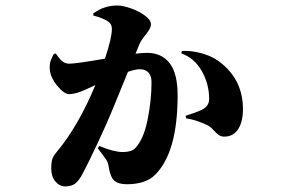

<svg xmlns="http://www.w3.org/2000/svg" viewBox="-20 -622 1040 693"><path d="M483.9 -463.9 469.2 -428.2Q493.7 -431.2 511.2 -431.2Q563 -431.2 592 -394.3Q621.1 -357.4 621.1 -277.8Q621.1 -72.3 540 8.8Q505.9 43 438 43Q406.7 43 392.3 29.8Q377.9 16.6 372.1 -21Q370.1 -34.7 364.3 -44.2Q358.4 -53.7 333 -86.9L337.9 -95.2Q391.6 -73.2 422.9 -73.2Q454.1 -73.2 467.8 -86.9Q498.5 -119.1 512.7 -189.9Q526.9 -260.7 526.9 -325.2Q526.9 -346.7 516.4 -359.4Q505.9 -372.1 484.9 -372.1Q468.8 -372.1 441.9 -362.8Q433.1 -341.8 422.9 -316.4Q412.6 -291 401.9 -264.9Q391.1 -238.8 387.2 -229Q367.7 -180.7 333 -106.7Q298.3 -32.7 278.8 3.9Q264.2 31.7 250.5 41.3Q236.8 50.8 214.8 50.8Q194.8 50.8 179.9 33Q165 15.1 165 -13.2Q165 -36.6 168.9 -48.1Q172.9 -59.6 186 -75.2Q263.2 -168 324.2 -314.9L289.1 -298.8Q252.9 -282.2 230 -282.2Q211.9 -282.2 187.7 -311Q163.6 -339.8 160.2 -367.2Q159.2 -373 159.2 -378.2Q159.2 -383.3 159.9 -388.7Q160.6 -394 161.1 -397Q161.6 -399.9 164.1 -405.5Q166.5 -411.1 167 -412.6Q167.5 -414.1 170.4 -420.2Q173.3 -426.3 173.8 -426.8L181.2 -429.2Q195.3 -408.2 205.8 -400.1Q216.3 -392.1 230 -392.1Q253.4 -392.1 358.9 -410.2Q383.8 -485.4 383.8 -517.1Q383.8 -534.7 372.1 -543Q354 -556.6 316.9 -565.9V-574.2Q330.1 -582.5 338.9 -587.4Q347.7 -592.3 365.5 -597.2Q383.3 -602.1 402.8 -602.1Q422.9 -602.1 451.4 -592.3Q480 -582.5 502.4 -566.2Q524.9 -549.8 524.9 -534.2Q524.9 -520.5 507.1 -498.5Q489.3 -476.6 483.9 -463.9ZM634.8 -429.2 636.2 -438Q669.4 -440.4 710.2 -429Q751 -417.5 782.2 -391.1Q856.9 -328.6 856.9 -228Q856.9 -183.1 839.8 -156.2Q822.8 -129.4 791 -128.9Q777.8 -128.4 768.8 -135.3Q759.8 -142.1 749.8 -153.3Q739.7 -164.6 729 -169.9Q689 -189.5 651.9 -194.8L649.9 -204.1Q686.5 -215.3 707 -225.1Q734.9 -237.8 734.9 -265.1Q734.9 -318.4 708.5 -365.2Q682.1 -412.1 634.8 -429.2Z"/></svg>

Font: Noto Serif JP Black
Style: Regular
Weight: 900
Designer: Ryoko NISHIZUKA  (kana & ideographs); Frank Grießhammer (Latin, Greek & Cyrillic); Wenlong ZHANG  (bopomofo); Sandoll Co
Foundry: Adobe Systems Incorporated
Version: Version 1.001;PS 1.001;hotconv 16.6.54;makeotf.lib2.5.65590